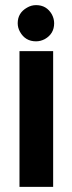

<svg xmlns="http://www.w3.org/2000/svg" viewBox="-20 -726 279 746"><path d="M48.8 -635.7Q48.8 -675.8 85 -696.3Q101.6 -706.1 120.1 -706.1Q161.1 -706.1 181.6 -669.9Q190.4 -653.3 190.4 -635.7Q190.4 -594.7 154.3 -574.2Q137.7 -565.4 120.1 -565.4Q78.1 -565.4 57.6 -602.5Q48.8 -618.2 48.8 -635.7ZM55.7 0V-527.3H186.5V0Z"/></svg>

Font: Post No Bills Colombo ExtraBold
Style: Regular
Weight: 800
Designer: Kosala Senevirathne, Siva Puranthara, Lasantha Premarathna, Tharique Azeez
Foundry: Mooniak
Version: Version 1.220 ; ttfautohint (v1.6)